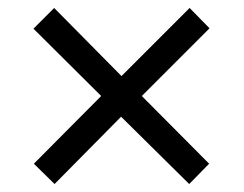

<svg xmlns="http://www.w3.org/2000/svg" viewBox="-20 -594 612 482"><path d="M456 -574 506 -523 336 -353 505 -183 455 -132 284 -301 117 -132 65 -183 234 -353 64 -522 116 -574 285 -403Z"/></svg>

Font: Noto Sans Khudawadi
Style: Regular
Weight: 400
Designer: Monotype Design Team
Foundry: Monotype Imaging Inc.
Version: Version 2.003; ttfautohint (v1.8.4.7-5d5b)